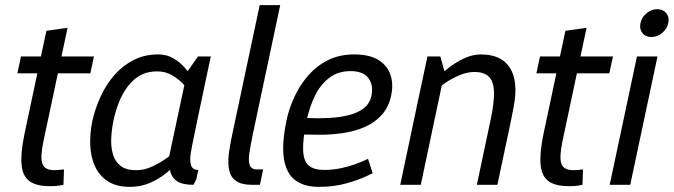

<svg xmlns="http://www.w3.org/2000/svg" viewBox="-20 -720 2625 748"><path d="M47.7 -434.2 61.8 -500H346L331.8 -434.2ZM229.3 -60 227.2 0Q212.2 3 200.8 4.2Q189.5 5.3 174 5.3Q122.3 5.3 95.4 -13.8Q68.5 -32.8 64.1 -77.9Q59.7 -123 75.7 -200L160.7 -600L243.2 -611.7L148.7 -167Q136.3 -106.5 145.2 -81.8Q154 -57 192.3 -57Q201.3 -57 209.8 -58Q218.3 -59 229.3 -60Z M733.7 0Q689.7 0 668.4 -15Q647.2 -30 642.5 -57Q637.8 -84 643.1 -119.5Q648.3 -155 657.3 -196L669.2 -250H748.3L737.3 -196Q728.5 -156 723.4 -124.6Q718.3 -93.2 724.4 -75.6Q730.5 -58 752.5 -58L744.5 -20.8ZM709.3 -440 786.3 -430 712.5 -80 629.3 -65ZM709.3 -440 751.3 -500H801.3L786.3 -430ZM689.7 -153.3 714.7 -145Q714.7 -145 704.6 -129.5Q694.5 -114 675.1 -91.2Q655.7 -68.5 627.8 -45.8Q599.8 -23 564.2 -7.5Q528.7 8 486.7 8L510.8 -57Q542.2 -57 573.5 -71.5Q604.8 -86 631.2 -105.2Q657.5 -124.3 673.6 -138.8Q689.7 -153.3 689.7 -153.3ZM730.3 -346.7Q730.3 -346.7 720.3 -361.2Q710.3 -375.7 692.3 -394.3Q674.3 -413 649.1 -427.5Q623.8 -442 592.5 -442L596.7 -508Q629.7 -508 656.1 -492.5Q682.5 -477 701.6 -454.2Q720.7 -431.5 733.3 -408.8Q746 -386 752.3 -370.5Q758.7 -355 758.7 -355ZM592.5 -442Q553.7 -442 525.2 -425.7Q496.7 -409.3 476.2 -381.2Q455.7 -353.2 442.5 -319.2Q429.3 -285.3 422 -250Q414.8 -214.7 413.3 -180.2Q411.8 -145.8 420.3 -117.8Q428.8 -89.7 450.4 -73.3Q472 -57 510.8 -57L486.7 8Q433 8 399.7 -14Q366.3 -36 349.7 -73Q333 -110 331.5 -156Q330 -202 340 -250Q351 -298 372 -344Q393 -390 425.2 -427Q457.3 -464 500.2 -486Q543 -508 596.7 -508Z M980.8 -60 962 0Q920.5 0 899.6 -15Q878.7 -30 872.8 -57Q867 -84 871.3 -119.5Q875.7 -155 884.7 -196L991.7 -700H1071.7L964.7 -196Q956.7 -156 951.7 -125.1Q946.7 -94.2 952.8 -77.1Q958.8 -60 980.8 -60ZM980.8 -60H1005L992.8 0H962Z M1413.7 -101.2 1432 -45Q1432 -45 1404.2 -32Q1376.5 -19 1328.8 -5.5Q1281.2 8 1221 8L1241.8 -58Q1276.2 -58 1306.8 -64.4Q1337.3 -70.8 1361.7 -79.6Q1386 -88.3 1399.8 -94.8Q1413.7 -101.2 1413.7 -101.2ZM1096 -250H1174.3Q1159 -175.3 1161 -133.5Q1163 -91.7 1183.2 -74.8Q1203.5 -58 1241.8 -58L1221 8Q1165 8 1130.2 -18Q1095.5 -44 1086.2 -101Q1077 -158 1096 -250ZM1360 -508Q1418.3 -508 1453.2 -487Q1488 -466 1500.8 -429.5Q1513.7 -393 1503.7 -347Q1493.7 -301 1466 -271Q1438.3 -241 1399.3 -224.5Q1360.3 -208 1315.9 -201.5Q1271.5 -195 1227 -195L1150 -196L1176.3 -260.2Q1219.5 -258.2 1261.3 -260.4Q1303.2 -262.7 1338.2 -271.2Q1373.2 -279.8 1397 -298.2Q1420.8 -316.7 1427 -347Q1435.8 -387.8 1415.4 -415.4Q1395 -443 1345.8 -443Q1296.7 -443 1262.1 -416.2Q1227.5 -389.5 1206.4 -345.5Q1185.3 -301.5 1174.3 -250H1096Q1106 -298 1127.6 -344Q1149.2 -390 1181.7 -427Q1214.2 -464 1258.7 -486Q1303.2 -508 1360 -508Z M1970.7 -250H1890.7Q1906.2 -322.3 1904.4 -363.6Q1902.7 -404.8 1883.6 -422.2Q1864.5 -439.7 1828.2 -439.7L1853 -508Q1934.5 -508 1967.3 -454.6Q2000.2 -401.2 1980.8 -302ZM1615.3 -360 1712.3 -440 1619.3 0H1539.3ZM1890.7 -250H1970.7L1917.7 0H1837.7ZM1712.3 -440 1615.3 -360 1645.3 -500H1695.3ZM1651 -346.7 1626 -355Q1626 -355 1639.1 -370.5Q1652.2 -386 1674.6 -408.8Q1697 -431.5 1725.9 -454.2Q1754.8 -477 1787.9 -492.5Q1821 -508 1854 -508L1829.2 -439.7Q1798.7 -439.7 1767 -425.7Q1735.3 -411.7 1709.2 -393.2Q1683 -374.7 1667 -360.7Q1651 -346.7 1651 -346.7Z M2069.7 -434.2 2083.8 -500H2368L2353.8 -434.2ZM2251.3 -60 2249.2 0Q2234.2 3 2222.8 4.2Q2211.5 5.3 2196 5.3Q2144.3 5.3 2117.4 -13.8Q2090.5 -32.8 2086.1 -77.9Q2081.7 -123 2097.7 -200L2182.7 -600L2265.2 -611.7L2170.7 -167Q2158.3 -106.5 2167.2 -81.8Q2176 -57 2214.3 -57Q2223.3 -57 2231.8 -58Q2240.3 -59 2251.3 -60Z M2355.3 0 2461.5 -500H2541.5L2435.3 0ZM2517.5 -575.8Q2494.7 -575.8 2482.5 -591.5Q2470.3 -607.2 2475.2 -630Q2480 -652.7 2498.8 -668.4Q2517.7 -684.2 2540.5 -684.2Q2563.2 -684.2 2575.8 -668.4Q2588.3 -652.7 2583.5 -630Q2578.7 -607.2 2559.4 -591.5Q2540.2 -575.8 2517.5 -575.8Z"/></svg>

Font: Epunda Sans Light
Style: Italic
Weight: 300
Italic angle: -12.0243°
Designer: Simon Atzbach
Foundry: typofactur
Version: Version 2.204